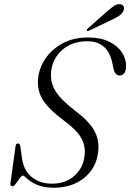

<svg xmlns="http://www.w3.org/2000/svg" viewBox="-20 -891 626 922"><path d="M241 10.5Q199.5 10.5 172.2 1.5Q145 -7.5 128.5 -19Q112 -30.5 103.2 -39.2Q94.5 -48 90 -48Q84 -48 74.8 -35Q65.5 -22 56.2 -9.2Q47 3.5 41 3.5Q28.5 3.5 30 -10L54.5 -188.5Q56.5 -202 66 -202Q75 -202 77.5 -189L83.5 -146.5Q89.5 -77.5 129.5 -43.2Q169.5 -9 230 -9Q295.5 -9 337.8 -47.2Q380 -85.5 386 -143Q392 -189 370.2 -228Q348.5 -267 286.5 -312.5Q216.5 -364 187 -409.5Q157.5 -455 163 -513Q167 -562.5 197 -607.8Q227 -653 279.2 -682Q331.5 -711 403.5 -711Q463.5 -711 504.5 -690.8Q545.5 -670.5 566 -638.5Q586.5 -606.5 585.5 -570.5Q585 -551 576.8 -539.8Q568.5 -528.5 555 -528.5Q533.5 -528.5 526 -557.5L518.5 -592.5Q507 -644 476.5 -668.5Q446 -693 398.5 -693Q348.5 -693 310.8 -673Q273 -653 251 -619.8Q229 -586.5 225.5 -546.5Q220.5 -496 246 -454.5Q271.5 -413 335.5 -363.5Q408 -309 432.5 -264.2Q457 -219.5 452 -168.5Q447.5 -113 418.5 -73Q389.5 -33 343.2 -11.2Q297 10.5 241 10.5ZM495 -837Q515 -854.5 530 -864Q545 -873.5 559 -870.5Q571 -868 574.2 -858.2Q577.5 -848.5 572.5 -838.5Q566.5 -824.5 552.2 -815.2Q538 -806 519 -797L408 -744Q399.5 -740 397 -744.5Q395 -748.5 402.5 -755Z"/></svg>

Font: Fraunces 72pt S000 Light
Style: Italic
Weight: 300
Italic angle: -16°
Version: Version 1.000; ttfautohint (v1.8.3)